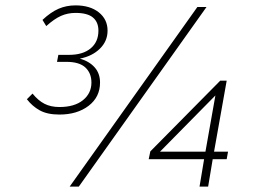

<svg xmlns="http://www.w3.org/2000/svg" viewBox="-20 -694 954 714"><path d="M201 -268Q156 -268 128 -283.5Q100 -299 80 -325L101 -346Q122 -320 145.5 -308Q169 -296 201 -296Q257 -296 288.5 -321.5Q320 -347 320 -387Q320 -422 297.5 -443Q275 -464 227 -464H192L197 -490H237Q288 -490 317 -514Q346 -538 346 -580Q346 -612 325.5 -629Q305 -646 261 -646Q232 -646 207 -635Q182 -624 152 -597L138 -620Q169 -649 198 -661.5Q227 -674 261 -674Q315 -674 347.5 -648Q380 -622 380 -580Q380 -541 351.5 -513Q323 -485 277 -476Q312 -466 332 -443.5Q352 -421 352 -387Q352 -333 309.5 -300.5Q267 -268 201 -268ZM239 0 714 -668H748L273 0ZM722 0 739 -102H533L539 -131L799 -394H823L776 -130H828L823 -102H771L754 0ZM781 -339 575 -130H744Z"/></svg>

Font: Celebes Thin
Style: Italic
Weight: 250
Italic angle: -10°
Designer: Anugrah Pasau
Foundry: Lafontype
Version: Version 1.000; ttfautohint (v1.8.4)